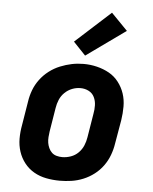

<svg xmlns="http://www.w3.org/2000/svg" viewBox="-55 -835 711 890"><g transform="rotate(5 300.0 -390.5)"><path d="M256 8Q224 8 193 2Q162 -4 136 -19Q110 -34 91.5 -57.5Q73 -81 63.5 -110Q54 -139 54 -170.5Q54 -202 60 -234L78 -344Q82 -372 92 -398.5Q102 -425 119.5 -448.5Q137 -472 160.5 -490Q184 -508 211 -519Q238 -530 265 -535.5Q292 -541 320 -541Q352 -541 382.5 -533.5Q413 -526 439 -511.5Q465 -497 483.5 -473Q502 -449 511.5 -420.5Q521 -392 521 -360Q521 -328 516 -296L497 -186Q493 -159 483 -132Q473 -105 456 -81.5Q439 -58 415.5 -40Q392 -22 365 -11Q338 0 310.5 4Q283 8 256 8ZM258 -102Q278 -102 298 -109Q318 -116 333 -131Q348 -146 356 -165Q364 -184 367 -204L385 -314Q389 -334 388.5 -354.5Q388 -375 379.5 -392.5Q371 -410 353.5 -419Q336 -428 315 -428Q295 -428 276 -420.5Q257 -413 242 -398.5Q227 -384 219 -365Q211 -346 208 -326L190 -216Q188 -203 187 -189Q186 -175 188 -162.5Q190 -150 195.5 -138Q201 -126 210 -117.5Q219 -109 232 -105.5Q245 -102 258 -102ZM323 -580 266 -640 430 -789 506 -711Z"/></g></svg>

Font: Iosevka Slab XBdEx
Style: Italic
Weight: 800
Width: 7
Italic angle: -9°
Monospace: yes
Designer: Belleve Invis
Foundry: Belleve Invis
Version: Version 11.1.1; ttfautohint (v1.8.3)